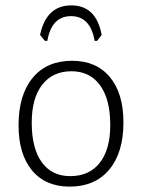

<svg xmlns="http://www.w3.org/2000/svg" viewBox="-20 -688 529 714"><path d="M147 -536 129 -558Q152 -668 245 -668Q338 -668 358 -558L341 -536H332Q316 -628 244 -628Q172 -628 156 -536ZM248 -462Q338 -462 388.5 -401.5Q439 -341 439 -233Q439 -120 386 -57Q333 6 239 6Q149 6 99 -54.5Q49 -115 49 -222Q49 -335 101.5 -398.5Q154 -462 248 -462ZM246 -423Q176 -423 137 -373Q98 -323 98 -232Q98 -136 135.5 -84.5Q173 -33 241 -33Q312 -33 351 -82.5Q390 -132 390 -223Q390 -319 352 -371Q314 -423 246 -423Z"/></svg>

Font: Alegreya Sans SC Light
Style: Regular
Weight: 300
Designer: Juan Pablo del Peral
Foundry: Huerta Tipografica
Version: Version 2.007